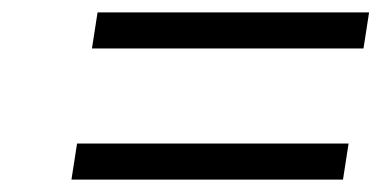

<svg xmlns="http://www.w3.org/2000/svg" viewBox="-20 -470 614 309"><path d="M95 -181H532L541 -239H104ZM128 -392H565L574 -450H137Z"/></svg>

Font: Aerodynamic
Style: Obl
Weight: 500
Designer: Google
Version: Version 2.000980; 2014